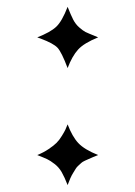

<svg xmlns="http://www.w3.org/2000/svg" viewBox="-20 -533 392 556"><path d="M264.2 -424.8 254.9 -428.7C241.2 -434.2 232.1 -438.2 227.5 -440.4C223 -442.7 217 -447 209.7 -453.4C202.4 -459.7 196.5 -467.4 191.9 -476.3C187.3 -485.3 182 -497.6 175.8 -513.2C165 -485.2 154 -465.9 142.6 -455.3C131.2 -444.7 113 -434.6 87.9 -424.8L98.6 -420.9C122.7 -411.8 138.7 -403.1 146.5 -394.8C154.3 -386.5 164.1 -366.9 175.8 -335.9C184.6 -359 194.7 -376.9 206.1 -389.4C217.4 -401.9 236.8 -413.7 264.2 -424.8ZM264.2 -84C237.5 -94.7 218.3 -106.3 206.8 -118.7C195.2 -131 184.9 -149.1 175.8 -172.9C172.9 -165.7 170.7 -160.5 169.2 -157.2C167.7 -154 164.5 -148.2 159.4 -139.9C154.4 -131.6 149.2 -124.8 143.8 -119.4C138.4 -114 130.8 -108 120.8 -101.3C110.9 -94.6 99.9 -88.9 87.9 -84C101.2 -78.8 110.8 -74.8 116.7 -72C122.6 -69.3 129.6 -64.7 137.9 -58.3C146.2 -52 153.2 -44 158.7 -34.4C164.2 -24.8 169.9 -12.4 175.8 2.9L183.6 -16.6C186.2 -22.5 189 -27.8 192.1 -32.7C195.2 -37.6 197.7 -41.6 199.5 -44.7C201.3 -47.8 204 -50.9 207.8 -54.2C211.5 -57.5 214.2 -59.9 215.8 -61.5C217.4 -63.2 220.8 -65.2 225.8 -67.6C230.9 -70.1 234.4 -71.6 236.3 -72.3L249.5 -78.1C256.3 -80.7 261.2 -82.7 264.2 -84Z"/></svg>

Font: Linux Biolinum G
Style: Bold
Weight: 700
Designer: Philipp H. Poll
Foundry: Philipp H. Poll
Version: Version 1.1.0